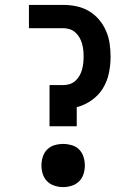

<svg xmlns="http://www.w3.org/2000/svg" viewBox="-20 -755 515 783"><path d="M182 -240V-408H238Q251 -408 264 -412Q277 -416 287 -425Q297 -434 304 -446Q311 -458 314.5 -471Q318 -484 319.5 -497.5Q321 -511 321 -524Q321 -538 319.5 -551.5Q318 -565 314.5 -577.5Q311 -590 304 -602Q297 -614 287 -623Q277 -632 264 -636Q251 -640 238 -640H98V-735H238Q265 -735 291.5 -729.5Q318 -724 341.5 -710.5Q365 -697 383 -676Q401 -655 412 -630Q423 -605 427 -578Q431 -551 431 -524Q431 -490 424 -456.5Q417 -423 399.5 -394.5Q382 -366 353.5 -346Q325 -326 293 -318V-240ZM238 8Q220 8 202.5 2.5Q185 -3 172.5 -15.5Q160 -28 154.5 -45Q149 -62 149 -80Q149 -98 154.5 -115.5Q160 -133 172.5 -145.5Q185 -158 202.5 -163Q220 -168 238 -168Q255 -168 272.5 -163Q290 -158 302.5 -145.5Q315 -133 320.5 -115.5Q326 -98 326 -80Q326 -62 320.5 -45Q315 -28 302.5 -15.5Q290 -3 272.5 2.5Q255 8 238 8Z"/></svg>

Font: Iosevka QP
Style: Bold
Weight: 700
Designer: Belleve Invis
Foundry: Belleve Invis
Version: Version 20.0.0; ttfautohint (v1.8.4)